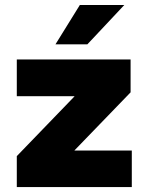

<svg xmlns="http://www.w3.org/2000/svg" viewBox="-20 -756 601 776"><path d="M47.9 0V-125L280.8 -366.2V-367.2H47.9V-515.6H507.8V-382.8L281.2 -148.4V-147.5H512.7V0ZM204.1 -576.7 302.7 -735.8H482.4L333 -576.7Z"/></svg>

Font: Inter Display Black
Style: Regular
Weight: 900
Designer: Rasmus Andersson
Foundry: rsms
Version: Version 4.000;git-a52131595